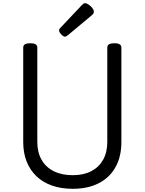

<svg xmlns="http://www.w3.org/2000/svg" viewBox="-20 -1160 903 1199"><path d="M434 19Q362 19 305 -1Q248 -21 208 -59Q168 -97 146.5 -151Q125 -205 125 -273V-863Q125 -877 136 -883.5Q147 -890 169 -890Q191 -890 202 -883.5Q213 -877 213 -863V-273Q213 -209 239.5 -162.5Q266 -116 315.5 -91Q365 -66 434 -66Q502 -66 550 -91Q598 -116 624 -162.5Q650 -209 650 -273V-863Q650 -877 661 -883.5Q672 -890 694 -890Q738 -890 738 -863V-273Q738 -182 701.5 -116.5Q665 -51 597 -16Q529 19 434 19ZM386 -931Q376 -931 362.5 -945Q349 -959 349 -969Q349 -973 350 -976.5Q351 -980 357 -986L492 -1129Q497 -1134 501.5 -1137Q506 -1140 511 -1140Q521 -1140 534 -1131Q547 -1122 556.5 -1110Q566 -1098 566 -1088Q566 -1081 563.5 -1076Q561 -1071 551 -1063L405 -941Q399 -937 394.5 -934Q390 -931 386 -931Z"/></svg>

Font: Playwrite GB J
Style: Regular
Weight: 400
Designer: Veronika Burian, José Scaglione
Foundry: TypeTogether
Version: Version 1.002